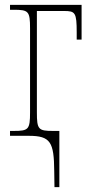

<svg xmlns="http://www.w3.org/2000/svg" viewBox="-20 -556 369 786"><path d="M202 144 203 210H223V-20H197C137 -20 131 -26 131 -96V-511H242C288 -511 294 -505 294 -423V-394H314V-536H21V-516H36C97 -516 103 -510 103 -440V-96C103 -26 97 -20 36 -20H21V0H98C187 0 201 26 202 144Z"/></svg>

Font: Noto Serif ExtraCondensed Thin
Style: Regular
Weight: 100
Width: 2
Designer: Monotype Design Team
Foundry: Monotype Imaging Inc.
Version: Version 2.013